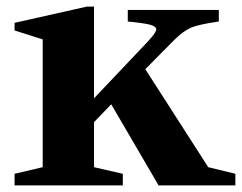

<svg xmlns="http://www.w3.org/2000/svg" viewBox="-20 -560 731 580"><path d="M366 -495V-530H641V-495Q578 -486 555 -475.5Q532 -465 505 -438L419 -351L609 -55L691 -35V0H459L316 -245L264 -191V-55L351 -35V0H24V-35L109 -55V-441L24 -468V-491L242 -540H264V-263L427 -435Q452 -462 452 -471Q452 -480 434.5 -485Q417 -490 366 -495Z"/></svg>

Font: Libre Caslon Text
Style: Bold
Weight: 700
Designer: Pablo Impallari, Rodrigo Fuenzalida
Foundry: Pablo Impallari, Rodrigo Fuenzalida
Version: Version 1.002